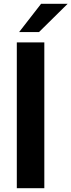

<svg xmlns="http://www.w3.org/2000/svg" viewBox="-20 -985 374 1005"><path d="M212 0H68V-763H212ZM184 -817H80L195 -965H334Z"/></svg>

Font: Open Sauce One
Style: Bold
Weight: 700
Designer: Alfredo Marco Pradil
Foundry: Creative Sauce Fz LLC
Version: Version 1.477